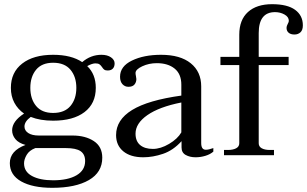

<svg xmlns="http://www.w3.org/2000/svg" viewBox="-20 -742 1468 918"><path d="M528 -439Q528 -423 519.5 -414Q511 -405 495 -405Q484 -405 478.5 -409Q473 -413 468 -421Q462 -430 455.5 -434.5Q449 -439 436 -439Q421 -439 397 -426Q438 -387 438 -322Q438 -247 384 -206Q330 -165 234 -165Q172 -165 127 -183Q97 -161 97 -137Q97 -118 115 -106Q133 -94 166 -94H327Q388 -94 428.5 -67.5Q469 -41 469 12Q469 82 405 119Q341 156 230 156Q136 156 81.5 125.5Q27 95 27 38Q27 -21 102 -49Q69 -58 53.5 -77Q38 -96 38 -119Q38 -162 95 -199Q65 -220 48.5 -251Q32 -282 32 -322Q32 -396 86 -438Q140 -480 234 -480Q321 -480 373 -445Q414 -480 465 -480Q493 -480 510.5 -468Q528 -456 528 -439ZM345 -322Q345 -375 317 -408.5Q289 -442 234 -442Q180 -442 152.5 -408.5Q125 -375 125 -322Q125 -269 152.5 -235.5Q180 -202 234 -202Q289 -202 317 -235.5Q345 -269 345 -322ZM95 39Q95 79 133 99.5Q171 120 234 120Q305 120 346 96Q387 72 387 28Q387 -4 365.5 -19Q344 -34 294 -34H149Q120 -23 107.5 -1.5Q95 20 95 39Z M535 -96Q535 -169 611.5 -216Q688 -263 847 -285V-337Q847 -388 815 -414Q783 -440 730 -440Q692 -440 660 -425Q628 -410 628 -393Q628 -387 630 -378Q632 -369 632 -364Q632 -349 623 -338Q614 -327 594 -327Q577 -327 565.5 -339.5Q554 -352 554 -375Q554 -425 611 -452.5Q668 -480 750 -480Q842 -480 892 -439.5Q942 -399 942 -329V-58Q942 -26 964 -26Q978 -26 1000 -34V-17Q985 -4 962 3Q939 10 915 10Q888 10 868 -1Q848 -12 848 -37V-67Q808 -23 759.5 -6.5Q711 10 665 10Q604 10 569.5 -18.5Q535 -47 535 -96ZM847 -109V-252Q741 -231 684.5 -191.5Q628 -152 628 -103Q628 -67 650 -48.5Q672 -30 711 -30Q748 -30 788.5 -54Q829 -78 847 -109Z M1428 -621Q1428 -598 1416.5 -587.5Q1405 -577 1388 -577Q1370 -577 1360 -585.5Q1350 -594 1350 -609Q1350 -617 1355.5 -627Q1361 -637 1361 -642Q1361 -661 1340.5 -672.5Q1320 -684 1295 -684Q1217 -684 1217 -584V-470H1360V-431H1217V-57Q1217 -41 1231.5 -33Q1246 -25 1270 -25H1290V0H1051V-25H1070Q1094 -25 1109 -33Q1124 -41 1124 -57V-431H1034V-470H1124V-576Q1124 -647 1165.5 -684.5Q1207 -722 1281 -722Q1354 -722 1391 -695Q1428 -668 1428 -621Z"/></svg>

Font: TavirajRegular
Style: Regular
Weight: 400
Designer: Katatrad Team
Foundry: CadsonDemak
Version: Version 1.000